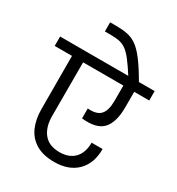

<svg xmlns="http://www.w3.org/2000/svg" viewBox="-248 -1120 1146 1240"><g transform="rotate(30 325.5 -500.0)"><path d="M344 -19Q261 -19 207.5 -51Q154 -83 128.5 -140.5Q103 -198 103 -273L102 -670H-27V-740H678V-670H566V-554Q566 -443 519.5 -392Q473 -341 360 -353V-427Q427 -421 456 -452Q485 -483 485 -556V-670H185V-271Q185 -187 224.5 -139Q264 -91 342 -91Q413 -91 452.5 -132Q492 -173 492 -248H574Q574 -140 512.5 -79.5Q451 -19 344 -19ZM484 -736Q445 -797 417 -833Q389 -869 364.5 -886Q340 -903 313 -908Q286 -913 249 -913H207V-981H248Q297 -981 334.5 -974Q372 -967 405.5 -943.5Q439 -920 476.5 -870.5Q514 -821 563 -736Z"/></g></svg>

Font: Poppins
Style: Regular
Weight: 400
Designer: Ninad Kale (Devanagari), Jonny Pinhorn (Latin)
Version: Version 5.002